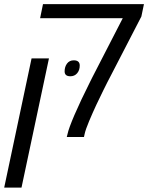

<svg xmlns="http://www.w3.org/2000/svg" viewBox="-59 -650 703 911"><path d="M257.8 0Q258.8 -3.4 259.5 -6.6Q260.3 -9.8 261.2 -13.2Q266.6 -40 294.7 -105.5Q322.8 -170.9 370.1 -265.1Q372.6 -270 374.8 -274.4Q377 -278.8 378.4 -281.7L523.4 -563.5H131.3L145 -630.4H624L611.8 -571.8L461.4 -280.8Q460 -278.3 450.9 -260.7Q441.9 -243.2 430.7 -220.2Q419.4 -197.3 410.2 -177.7Q400.9 -158.2 397.9 -152.3Q380.9 -115.7 363.8 -75.2Q346.7 -34.7 342.3 -13.2L339.4 0ZM-39.1 240.2 90.8 -373H173.3L43 240.2ZM274.9 -288.1Q247.6 -288.1 247.6 -311.5Q247.6 -333 259 -348.4Q270.5 -363.8 291 -363.8Q319.3 -363.8 319.3 -338.9Q319.3 -316.9 307.1 -302.5Q294.9 -288.1 274.9 -288.1Z"/></svg>

Font: Open Sans
Style: Italic
Weight: 400
Italic angle: -12°
Designer: Monotype Design Team
Foundry: Monotype Imaging Inc.
Version: Version 3.000; ttfautohint (v1.8.4)